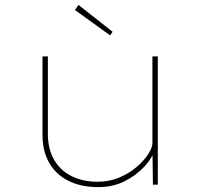

<svg xmlns="http://www.w3.org/2000/svg" viewBox="-20 -756 814 786"><path d="M383 10Q310 10 258.5 -16.5Q207 -43 180.5 -91Q154 -139 154 -203V-525H176V-208Q176 -146 201.5 -102Q227 -58 273 -35Q319 -12 380 -12Q428 -12 469 -29.5Q510 -47 540 -73Q570 -99 587 -125.5Q604 -152 604 -170V-525H626V0H606L604 -147L616 -150Q605 -111 571.5 -74.5Q538 -38 490 -14Q442 10 383 10ZM431 -611 287 -715 301 -736 441 -626Z"/></svg>

Font: Lexend Mega Thin
Style: Regular
Weight: 250
Version: Version 1.007